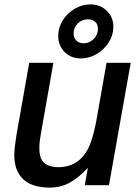

<svg xmlns="http://www.w3.org/2000/svg" viewBox="-20 -843 632 874"><path d="M53 -80Q45 -106 45 -138Q45 -166 55 -229L113 -557H223L165 -228Q159 -194 159 -169Q159 -131 173 -110Q195 -82 247 -82Q306 -82 347 -120Q373 -144 389.5 -185Q406 -226 419 -296L465 -557H575L476 0H366L380 -79Q336 -32 295.5 -10.5Q255 11 206 11Q83 11 53 -80ZM245 -679Q245 -717 265.5 -750Q286 -783 320 -803Q354 -823 391 -823Q436 -823 466 -794Q496 -765 496 -721Q496 -683 475 -650Q454 -617 420 -597Q386 -577 348 -577Q303 -577 274 -606.5Q245 -636 245 -679ZM426 -712Q426 -731 414 -743Q402 -755 380 -755Q353 -755 334 -736Q315 -717 315 -691Q315 -671 327.5 -658.5Q340 -646 360 -646Q387 -646 406.5 -665.5Q426 -685 426 -712Z"/></svg>

Font: Open Sauce One Medium Italic
Style: Regular
Weight: 500
Italic angle: -10°
Designer: Alfredo Marco Pradil
Foundry: Creative Sauce Fz LLC
Version: Version 1.477